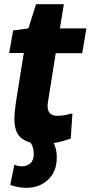

<svg xmlns="http://www.w3.org/2000/svg" viewBox="-20 -680 434 920"><path d="M327 -137 319 -16Q283 -3 248.5 3.5Q214 10 177 10Q123 10 86 -15.5Q49 -41 49 -110Q49 -125 51 -146.5Q53 -168 56 -188L94 -426H24L43 -534L116 -544L153 -660H286L267 -544H394L374 -425H247L211 -199Q208 -182 208 -171Q208 -149 219.5 -137Q231 -125 258 -125Q272 -125 289 -128Q306 -131 327 -137ZM29 206 49 109Q67 117 85 117Q109 117 125.5 102.5Q142 88 142 56Q142 22 120 -6L230 -7Q252 26 252 75Q252 142 210.5 181Q169 220 107 220Q68 220 29 206Z"/></svg>

Font: Georama
Style: Bold Italic
Weight: 700
Italic angle: -9°
Designer: Jean-Baptiste Levee
Foundry: Production Type
Version: Version 1.000